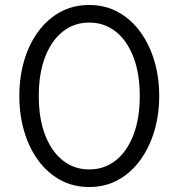

<svg xmlns="http://www.w3.org/2000/svg" viewBox="-20 -735 716 770"><path d="M338 15Q273 15 221.2 -13.5Q169.5 -42 132.8 -92.5Q96 -143 76.8 -209Q57.5 -275 57.5 -350Q57.5 -425.5 76.8 -491.5Q96 -557.5 132.8 -607.8Q169.5 -658 221.2 -686.5Q273 -715 338 -715Q402 -715 453.8 -686.5Q505.5 -658 542.2 -607.8Q579 -557.5 598.8 -491.5Q618.5 -425.5 618.5 -350Q618.5 -275 598.8 -209Q579 -143 542.2 -92.5Q505.5 -42 453.8 -13.5Q402 15 338 15ZM338 -55.5Q398.5 -55.5 444 -91.5Q489.5 -127.5 515 -193.5Q540.5 -259.5 540.5 -350Q540.5 -440.5 515 -506.5Q489.5 -572.5 444 -608.5Q398.5 -644.5 338 -644.5Q277.5 -644.5 232 -608.5Q186.5 -572.5 161 -506.5Q135.5 -440.5 135.5 -350Q135.5 -259.5 161 -193.5Q186.5 -127.5 232 -91.5Q277.5 -55.5 338 -55.5Z"/></svg>

Font: Geologica ExtraLight
Style: Regular
Weight: 200
Designer: Sindre Bremnes, Frode Helland
Foundry: Monokrom Skriftforlag AS
Version: Version 1.010; ttfautohint (v1.8.4.7-5d5b);gftools[0.9.28]